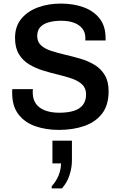

<svg xmlns="http://www.w3.org/2000/svg" viewBox="-20 -716 678 1073"><path d="M309 10Q237 10 178 -10.5Q119 -31 83.5 -76.5Q48 -122 48 -197Q48 -202 48 -207.5Q48 -213 49 -218H164Q163 -213 163 -208Q163 -203 163 -198Q163 -161 181 -136Q199 -111 232.5 -98.5Q266 -86 311 -86Q359 -86 392.5 -96.5Q426 -107 443.5 -130Q461 -153 461 -189Q461 -223 439.5 -243.5Q418 -264 382.5 -276.5Q347 -289 304.5 -299Q262 -309 220 -322Q178 -335 142.5 -356.5Q107 -378 85.5 -413.5Q64 -449 64 -504Q64 -569 99.5 -611.5Q135 -654 193 -675Q251 -696 320 -696Q389 -696 445.5 -676Q502 -656 536 -613.5Q570 -571 570 -503V-490H457V-504Q457 -535 440 -556.5Q423 -578 393 -589Q363 -600 322 -600Q283 -600 252.5 -591.5Q222 -583 205 -564.5Q188 -546 188 -515Q188 -482 209.5 -462.5Q231 -443 266.5 -431.5Q302 -420 345 -410Q388 -400 430.5 -387.5Q473 -375 508.5 -353.5Q544 -332 565.5 -296.5Q587 -261 587 -206Q587 -128 550 -80.5Q513 -33 450 -11.5Q387 10 309 10ZM269 337V325Q295 296 308 263Q321 230 321 197H273V70H382V179Q382 222 368 264Q354 306 326 337Z"/></svg>

Font: Chivo Medium
Style: Regular
Weight: 500
Designer: Hector Gatti
Foundry: Omnibus-Type
Version: Version 2.002